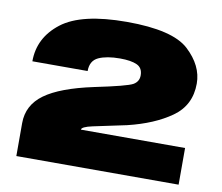

<svg xmlns="http://www.w3.org/2000/svg" viewBox="-76 -772 998 864"><g transform="rotate(10 423.0 -340.5)"><path d="M51 0H792.5V-167.5H316.5Q316.5 -180.5 365.5 -191.2Q414.5 -202 518 -223.5Q638.5 -252.5 716.2 -307.5Q794 -362.5 794 -462Q794 -544 720.2 -612.5Q646.5 -681 436.5 -681Q229.5 -681 138.8 -610.8Q48 -540.5 48 -432.5H300.5Q300.5 -480 337.2 -496.8Q374 -513.5 434.5 -513.5Q485 -513.5 512 -501.2Q539 -489 539 -454.5Q539 -426 513.8 -411.5Q488.5 -397 341 -366.5Q191 -334.5 121 -283.8Q51 -233 51 -150.5Z"/></g></svg>

Font: Anybody Expanded Black
Style: Regular
Weight: 900
Width: 7
Designer: Tyler Finck
Foundry: Etcetera Type Company
Version: Version 1.113;gftools[0.9.25]